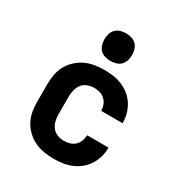

<svg xmlns="http://www.w3.org/2000/svg" viewBox="-180 -891 961 1024"><g transform="rotate(30 300.0 -378.5)"><path d="M298 8Q268 8 238 3Q208 -2 181.5 -14.5Q155 -27 132.5 -48Q110 -69 96 -95Q82 -121 76.5 -150.5Q71 -180 71 -210V-320Q71 -350 76.5 -379.5Q82 -409 96 -435Q110 -461 132.5 -482Q155 -503 181.5 -515.5Q208 -528 238 -533Q268 -538 298 -538Q326 -538 354 -534Q382 -530 408 -519Q434 -508 456 -490Q478 -472 493 -448Q508 -424 515.5 -396.5Q523 -369 523 -341Q523 -340 523 -340Q523 -340 523 -340H391Q391 -340 391 -340Q391 -340 391 -340Q391 -358 384.5 -375.5Q378 -393 364.5 -405.5Q351 -418 333.5 -423Q316 -428 298 -428Q277 -428 257.5 -420.5Q238 -413 225.5 -397Q213 -381 208 -360.5Q203 -340 203 -320V-210Q203 -190 208 -169.5Q213 -149 225.5 -133Q238 -117 257.5 -109.5Q277 -102 298 -102Q316 -102 333.5 -107Q351 -112 364.5 -124.5Q378 -137 384.5 -154.5Q391 -172 391 -190Q391 -190 391 -190Q391 -190 391 -190H523Q523 -190 523 -190Q523 -190 523 -189Q523 -161 515.5 -133.5Q508 -106 493 -82Q478 -58 456 -40Q434 -22 408 -11Q382 0 354 4Q326 8 298 8ZM300 -595Q283 -595 266 -600Q249 -605 237 -617Q225 -629 220 -646Q215 -663 215 -680Q215 -697 220 -714Q225 -731 237 -743Q249 -755 266 -760Q283 -765 300 -765Q317 -765 334 -760Q351 -755 363 -743Q375 -731 380 -714Q385 -697 385 -680Q385 -663 380 -646Q375 -629 363 -617Q351 -605 334 -600Q317 -595 300 -595Z"/></g></svg>

Font: Iosevka Curly XBdEx
Style: Regular
Weight: 800
Width: 7
Monospace: yes
Designer: Belleve Invis
Foundry: Belleve Invis
Version: Version 11.1.0; ttfautohint (v1.8.3)